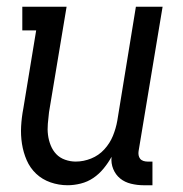

<svg xmlns="http://www.w3.org/2000/svg" viewBox="-20 -540 540 568"><path d="M180 8Q154 8 129.5 -0.5Q105 -9 87 -26Q69 -43 59 -66Q49 -89 45 -114.5Q41 -140 42.5 -166.5Q44 -193 49 -219L87 -450H46V-520H177L125 -208Q123 -191 121.5 -174Q120 -157 122 -141Q124 -125 130 -110Q136 -95 146.5 -84Q157 -73 172.5 -67.5Q188 -62 204 -62Q227 -62 249.5 -71Q272 -80 288.5 -98Q305 -116 314 -138Q323 -160 327 -183L382 -520H461L390 -93Q389 -87 390 -81Q391 -75 394.5 -70.5Q398 -66 404 -64Q410 -62 416 -62H431V8H404Q386 8 367.5 3.5Q349 -1 335.5 -12Q322 -23 315 -40Q308 -57 310 -76Q300 -58 286.5 -41.5Q273 -25 256 -13.5Q239 -2 219 3Q199 8 180 8Z"/></svg>

Font: Iosevka Gothic
Style: Italic
Weight: 400
Italic angle: -9°
Monospace: yes
Designer: Belleve Invis
Foundry: Belleve Invis
Version: Version 15.5.1; ttfautohint (v1.8.4)